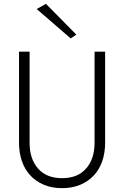

<svg xmlns="http://www.w3.org/2000/svg" viewBox="-20 -969 646 999"><path d="M79 -700V-226Q79 -174 94 -130.5Q109 -87 138 -56Q167 -25 208.5 -7.5Q250 10 303 10Q356 10 397.5 -7.5Q439 -25 468 -56Q497 -87 512 -130.5Q527 -174 527 -226V-700H472V-226Q472 -142 428 -92Q384 -42 303 -42Q222 -42 178 -92Q134 -142 134 -226V-700ZM171 -922 348 -769 377 -789 219 -949Z"/></svg>

Font: Jost Light
Style: Regular
Weight: 300
Version: Version 3.710